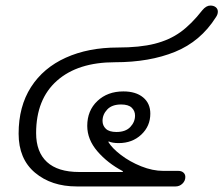

<svg xmlns="http://www.w3.org/2000/svg" viewBox="-20 -671 804 691"><path d="M47 -190Q47 -288 91.5 -357.5Q136 -427 217 -463.5Q298 -500 404 -500Q483 -500 536.5 -513.5Q590 -527 629.5 -555.5Q669 -584 708 -634Q722 -651 737 -651Q749 -651 756.5 -645Q764 -639 764 -629Q764 -619 757 -609Q702 -522 610 -484.5Q518 -447 394 -447Q260 -447 185 -380.5Q110 -314 110 -192Q110 -124 149 -88Q188 -52 265 -52H422V-55Q367 -84 330.5 -126.5Q294 -169 294 -218Q294 -273 330.5 -307.5Q367 -342 424 -342Q469 -342 495 -320.5Q521 -299 521 -262Q521 -217 488.5 -186.5Q456 -156 407 -156Q385 -156 371 -162L370 -160Q383 -138 415 -113.5Q447 -89 488 -72.5Q529 -56 568 -56H622Q633 -56 640 -50Q647 -44 647 -34Q647 -20 636.5 -10Q626 0 612 0H256Q165 0 106 -49.5Q47 -99 47 -190ZM466 -255Q466 -272 454 -283.5Q442 -295 416 -295Q383 -295 366 -277Q349 -259 349 -236Q349 -219 361 -207.5Q373 -196 399 -196Q432 -196 449 -214Q466 -232 466 -255Z"/></svg>

Font: Kodchasan Light
Style: Italic
Weight: 300
Italic angle: -10°
Version: Version 1.000; ttfautohint (v1.6)